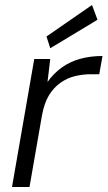

<svg xmlns="http://www.w3.org/2000/svg" viewBox="-20 -748 430 768"><path d="M28 0 117 -512H181L170 -420Q194 -454 226.5 -477.5Q259 -501 300 -512.5Q341 -524 390 -524L377 -451H341Q311 -451 280 -443.5Q249 -436 222 -417Q195 -398 176 -367Q157 -336 148 -287L98 0ZM181 -555 166 -602 348 -728 370 -669Z"/></svg>

Font: DM Sans 12pt Light
Style: Italic
Weight: 300
Italic angle: -10°
Version: Version 4.004;gftools[0.9.30]